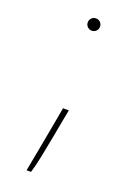

<svg xmlns="http://www.w3.org/2000/svg" viewBox="-129 -524 515 752"><g transform="rotate(20 128.0 -148.0)"><path d="M159.1 -99.4 152 -62.5Q145.6 -28.1 137.1 17.9Q128.6 63.9 119.7 107.2Q110.8 150.6 102.3 177.6H83.8Q91.3 137.1 103.2 74.6Q115.1 12.1 127.8 -59.7L134.9 -99.4ZM136.4 -423.3Q125.7 -423.3 118.3 -430.8Q110.8 -438.2 110.8 -448.9Q110.8 -459.5 118.3 -467Q125.7 -474.4 136.4 -474.4Q147 -474.4 154.5 -467Q161.9 -459.5 161.9 -448.9Q161.9 -438.2 154.5 -430.8Q147 -423.3 136.4 -423.3Z"/></g></svg>

Font: Inter Thin BETA
Style: Regular
Weight: 100
Designer: Rasmus Andersson
Foundry: rsms
Version: Version 3.011;git-f93a4a705